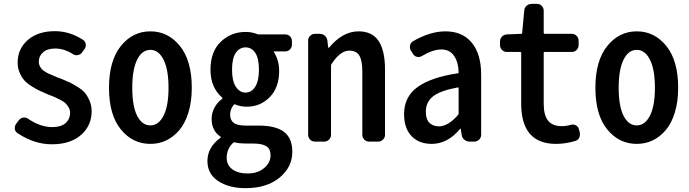

<svg xmlns="http://www.w3.org/2000/svg" viewBox="-20 -725 3530 983"><path d="M245.1 13.7Q155.3 13.7 70.3 -43Q57.6 -50.8 55.7 -65.4Q55.7 -67.4 55.7 -70.3Q55.7 -81.1 62.5 -90.8L76.2 -109.4Q85 -121.1 99.1 -123Q113.3 -125 125 -116.2Q187.5 -74.2 248 -74.2Q292 -74.2 315.4 -94.7Q338.9 -115.2 338.9 -148.4Q338.9 -162.1 331.5 -174.8Q324.2 -187.5 315.9 -195.8Q307.6 -204.1 288.6 -213.9Q269.5 -223.6 258.8 -228.5Q248 -233.4 221.7 -243.2Q196.3 -253.9 179.2 -262.2Q162.1 -270.5 139.2 -285.2Q116.2 -299.8 103 -315.4Q89.8 -331.1 80.1 -354Q70.3 -377 70.3 -404.3Q70.3 -474.6 122.1 -520Q173.8 -565.4 260.7 -565.4Q336.9 -565.4 404.3 -521.5Q417 -513.7 418.9 -499Q420.9 -484.4 412.1 -472.7L400.4 -457Q392.6 -445.3 377.9 -442.9Q363.3 -440.4 351.6 -449.2Q307.6 -476.6 262.7 -476.6Q222.7 -476.6 200.7 -457.5Q178.7 -438.5 178.7 -409.2Q178.7 -401.4 180.7 -394.5Q182.6 -387.7 186.5 -381.8Q190.4 -376 194.3 -371.1Q198.2 -366.2 206.1 -361.3Q213.9 -356.4 219.2 -353Q224.6 -349.6 235.8 -345.2Q247.1 -340.8 252.9 -337.9Q258.8 -335 272 -329.6Q285.2 -324.2 292 -322.3Q321.3 -310.5 336.4 -303.2Q351.6 -295.9 377 -280.3Q402.3 -264.6 415 -249.5Q427.7 -234.4 438.5 -209.5Q449.2 -184.6 449.2 -155.3Q449.2 -82 395 -34.2Q340.8 13.7 245.1 13.7Z M750 11.7Q659.2 11.7 598.6 -62.5Q538.1 -136.7 538.1 -275.4Q538.1 -414.1 598.6 -489.3Q659.2 -564.5 750 -564.5Q840.8 -564.5 901.4 -489.3Q961.9 -414.1 961.9 -275.4Q961.9 -205.1 944.8 -149.4Q927.7 -93.8 898.4 -59.1Q869.1 -24.4 831.5 -6.3Q793.9 11.7 750 11.7ZM750 -83Q792 -83 817.4 -132.8Q842.8 -182.6 842.8 -275.4Q842.8 -369.1 817.4 -419.4Q792 -469.7 750 -469.7Q707 -469.7 682.1 -419.4Q657.2 -369.1 657.2 -275.4Q657.2 -181.6 682.1 -132.3Q707 -83 750 -83Z M1237.3 238.3Q1152.3 238.3 1097.2 202.1Q1042 166 1042 99.6Q1042 29.3 1107.4 -18.6Q1110.4 -20.5 1110.4 -22.9Q1110.4 -25.4 1107.4 -26.4Q1063.5 -56.6 1063.5 -116.2Q1063.5 -147.5 1078.6 -174.8Q1093.8 -202.1 1117.2 -218.8Q1119.1 -220.7 1119.1 -222.7Q1119.1 -224.6 1117.2 -225.6Q1057.6 -277.3 1057.6 -368.2Q1057.6 -460.9 1110.4 -511.2Q1163.1 -561.5 1237.3 -561.5Q1269.5 -561.5 1295.9 -550.8Q1299.8 -548.8 1304.7 -548.8H1440.4Q1455.1 -548.8 1464.8 -539.1Q1474.6 -529.3 1474.6 -514.6V-497.1Q1474.6 -482.4 1464.8 -472.2Q1455.1 -461.9 1440.4 -461.9H1383.8Q1378.9 -461.9 1381.8 -459Q1409.2 -417 1409.2 -362.3Q1409.2 -276.4 1360.8 -227.5Q1312.5 -178.7 1244.1 -178.7Q1210.9 -178.7 1183.6 -190.4Q1179.7 -192.4 1176.8 -188.5Q1158.2 -166 1158.2 -137.7Q1158.2 -110.4 1176.3 -96.2Q1194.3 -82 1239.3 -82H1304.7Q1391.6 -82 1434.1 -49.8Q1476.6 -17.6 1476.6 51.8Q1476.6 130.9 1411.1 184.6Q1345.7 238.3 1237.3 238.3ZM1237.3 -251Q1267.6 -251 1286.6 -280.8Q1305.7 -310.5 1305.7 -368.2Q1305.7 -425.8 1287.1 -454.1Q1268.6 -482.4 1237.3 -482.4Q1206.1 -482.4 1187 -454.1Q1168 -425.8 1168 -368.2Q1168 -310.5 1187.5 -280.8Q1207 -251 1237.3 -251ZM1248 163.1Q1299.8 163.1 1332.5 135.3Q1365.2 107.4 1365.2 70.3Q1365.2 37.1 1343.3 23.4Q1321.3 9.8 1274.4 9.8H1241.2Q1204.1 9.8 1181.6 3.9Q1179.7 3.9 1178.7 3.9Q1175.8 3.9 1173.8 5.9Q1140.6 37.1 1140.6 83Q1140.6 120.1 1169.4 141.6Q1198.2 163.1 1248 163.1Z M1592.8 0Q1578.1 0 1567.9 -10.3Q1557.6 -20.5 1557.6 -35.2V-517.6Q1557.6 -531.2 1567.9 -541.5Q1578.1 -551.8 1592.8 -551.8H1617.2Q1631.8 -551.8 1643.1 -542Q1654.3 -532.2 1656.2 -517.6L1660.2 -482.4Q1660.2 -480.5 1662.1 -480.5Q1664.1 -480.5 1665 -481.4Q1734.4 -564.5 1815.4 -564.5Q1885.7 -564.5 1918.5 -515.1Q1951.2 -465.8 1951.2 -369.1V-35.2Q1951.2 -20.5 1940.9 -10.3Q1930.7 0 1916 0H1870.1Q1855.5 0 1845.2 -10.3Q1835 -20.5 1835 -35.2V-358.4Q1835 -415 1819.8 -440.4Q1804.7 -465.8 1768.6 -465.8Q1721.7 -465.8 1677.7 -397.5Q1674.8 -393.6 1674.8 -389.6V-35.2Q1674.8 -20.5 1664.6 -10.3Q1654.3 0 1640.6 0Z M2190.4 11.7Q2125 11.7 2086.9 -28.3Q2048.8 -68.4 2048.8 -140.6Q2048.8 -229.5 2117.7 -279.3Q2186.5 -329.1 2323.2 -349.6Q2328.1 -349.6 2328.1 -354.5Q2327.1 -406.2 2304.7 -439Q2282.2 -471.7 2240.2 -471.7Q2196.3 -471.7 2140.6 -438.5Q2127.9 -430.7 2114.3 -434.1Q2100.6 -437.5 2093.8 -450.2L2083 -466.8Q2076.2 -479.5 2079.6 -493.7Q2083 -507.8 2095.7 -514.6Q2182.6 -564.5 2260.7 -564.5Q2347.7 -564.5 2395.5 -506.3Q2443.4 -448.2 2443.4 -342.8V-35.2Q2443.4 -20.5 2433.1 -10.3Q2422.9 0 2408.2 0H2383.8Q2369.1 0 2357.4 -9.8Q2345.7 -19.5 2343.8 -34.2L2338.9 -64.5Q2338.9 -66.4 2337.4 -66.4Q2335.9 -66.4 2335 -64.5Q2271.5 11.7 2190.4 11.7ZM2226.6 -78.1Q2274.4 -78.1 2325.2 -136.7Q2328.1 -139.6 2328.1 -144.5V-273.4Q2328.1 -277.3 2325.2 -277.3Q2324.2 -277.3 2323.2 -277.3Q2233.4 -260.7 2196.8 -231.4Q2160.2 -202.1 2160.2 -153.3Q2160.2 -114.3 2178.7 -96.2Q2197.3 -78.1 2226.6 -78.1Z M2827.1 11.7Q2648.4 11.7 2648.4 -194.3V-455.1Q2648.4 -459 2643.6 -459H2574.2Q2560.5 -459 2550.3 -469.2Q2540 -479.5 2540 -494.1V-512.7Q2540 -527.3 2550.3 -537.6Q2560.5 -547.9 2574.2 -548.8L2648.4 -551.8Q2653.3 -551.8 2653.3 -556.6L2664.1 -670.9Q2665 -685.5 2675.8 -695.3Q2686.5 -705.1 2702.1 -705.1H2729.5Q2744.1 -705.1 2753.9 -694.8Q2763.7 -684.6 2763.7 -669.9V-556.6Q2763.7 -551.8 2768.6 -551.8H2907.2Q2921.9 -551.8 2932.1 -541.5Q2942.4 -531.2 2942.4 -517.6V-494.1Q2942.4 -479.5 2932.1 -469.2Q2921.9 -459 2907.2 -459H2768.6Q2763.7 -459 2763.7 -455.1V-192.4Q2763.7 -135.7 2786.1 -107.4Q2808.6 -79.1 2856.4 -79.1Q2879.9 -79.1 2902.3 -85.9Q2916 -89.8 2928.2 -83.5Q2940.4 -77.1 2943.4 -64.5L2948.2 -47.9Q2949.2 -42 2949.2 -37.1Q2949.2 -28.3 2945.3 -19.5Q2938.5 -6.8 2923.8 -2.9Q2874 11.7 2827.1 11.7Z M3240.2 11.7Q3149.4 11.7 3088.9 -62.5Q3028.3 -136.7 3028.3 -275.4Q3028.3 -414.1 3088.9 -489.3Q3149.4 -564.5 3240.2 -564.5Q3331.1 -564.5 3391.6 -489.3Q3452.1 -414.1 3452.1 -275.4Q3452.1 -205.1 3435.1 -149.4Q3418 -93.8 3388.7 -59.1Q3359.4 -24.4 3321.8 -6.3Q3284.2 11.7 3240.2 11.7ZM3240.2 -83Q3282.2 -83 3307.6 -132.8Q3333 -182.6 3333 -275.4Q3333 -369.1 3307.6 -419.4Q3282.2 -469.7 3240.2 -469.7Q3197.3 -469.7 3172.4 -419.4Q3147.5 -369.1 3147.5 -275.4Q3147.5 -181.6 3172.4 -132.3Q3197.3 -83 3240.2 -83Z"/></svg>

Font: Gen Jyuu Gothic L Monospace Medium
Style: Regular
Weight: 500
Designer: [Source Han Sans]
Ryoko NISHIZUKA  (kana & ideographs); Paul D. Hunt (Latin, Greek & Cyrillic); Wenlong ZHANG  (bopomofo
Version: Version 1.002.20150607